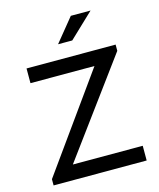

<svg xmlns="http://www.w3.org/2000/svg" viewBox="-127 -958 866 1047"><g transform="rotate(-15 306.5 -434.5)"><path d="M43.9 0V-35.2L427.7 -571.3H66.4V-654.3H569.3V-619.1L174.8 -83H569.3V0ZM266.6 -737.3 374 -869.1H485.4L346.7 -737.3Z"/></g></svg>

Font: Sen
Style: Regular
Weight: 400
Designer: Kosal Sen, Philatype
Foundry: Philatype
Version: Version 2.000;gftools[0.9.31]